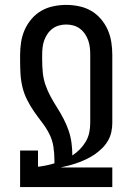

<svg xmlns="http://www.w3.org/2000/svg" viewBox="-20 -763 540 783"><path d="M62 0V-149H135V-83Q152 -85 169 -88.5Q186 -92 202 -97V-108Q202 -136 198 -163.5Q194 -191 181.5 -216Q169 -241 152 -263Q135 -285 119 -308Q103 -331 90.5 -356Q78 -381 71.5 -408Q65 -435 63.5 -463Q62 -491 62 -519V-539Q62 -565 66 -591Q70 -617 80.5 -641Q91 -665 108.5 -685.5Q126 -706 148.5 -719Q171 -732 197.5 -737.5Q224 -743 250 -743Q276 -743 302.5 -737.5Q329 -732 351.5 -719Q374 -706 391.5 -685.5Q409 -665 419.5 -641Q430 -617 434 -591Q438 -565 438 -539V-262Q438 -243 434 -224.5Q430 -206 420.5 -189.5Q411 -173 397.5 -159.5Q384 -146 368.5 -135Q353 -124 335.5 -115.5Q318 -107 300.5 -100.5Q283 -94 264.5 -89Q246 -84 227 -80H438V0ZM275 -129Q292 -140 306 -154.5Q320 -169 330 -186Q340 -203 344 -222.5Q348 -242 348 -262V-539Q348 -554 346.5 -568.5Q345 -583 340 -597.5Q335 -612 326.5 -624.5Q318 -637 306 -646Q294 -655 279.5 -659Q265 -663 250 -663Q235 -663 220.5 -659Q206 -655 194 -646Q182 -637 173.5 -624.5Q165 -612 160 -597.5Q155 -583 153.5 -568.5Q152 -554 152 -539V-519Q152 -493 154.5 -467Q157 -441 165.5 -416.5Q174 -392 186.5 -369Q199 -346 213 -324Q227 -302 239 -279Q251 -256 259.5 -231.5Q268 -207 271.5 -181Q275 -155 275 -129Z"/></svg>

Font: Iosevka Fixed Medium
Style: Regular
Weight: 500
Monospace: yes
Designer: Belleve Invis
Foundry: Belleve Invis
Version: Version 32.3.0